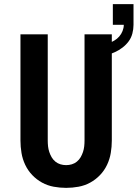

<svg xmlns="http://www.w3.org/2000/svg" viewBox="-20 -901 666 929"><path d="M300 8Q270 8 240 2.5Q210 -3 183.5 -17.5Q157 -32 136 -54Q115 -76 102 -103.5Q89 -131 84 -161Q79 -191 79 -221V-735H211V-221Q211 -207 212.5 -193Q214 -179 218.5 -165.5Q223 -152 230 -140Q237 -128 248 -119Q259 -110 272.5 -106Q286 -102 300 -102Q314 -102 327.5 -106Q341 -110 352 -119Q363 -128 370 -140Q377 -152 381.5 -165.5Q386 -179 387.5 -193Q389 -207 389 -221V-735H521V-221Q521 -191 516 -161Q511 -131 498 -103.5Q485 -76 464 -54Q443 -32 416.5 -17.5Q390 -3 360 2.5Q330 8 300 8ZM455 -625 445 -677Q461 -679 476 -682.5Q491 -686 505.5 -691.5Q520 -697 533.5 -705Q547 -713 557 -724.5Q567 -736 573 -751Q579 -766 579 -781H526V-881H626V-781Q626 -760 620.5 -739Q615 -718 602.5 -701Q590 -684 573 -671Q556 -658 536.5 -649Q517 -640 496.5 -634Q476 -628 455 -625Z"/></svg>

Font: Iosevka SS04 XBd Ex
Style: Regular
Weight: 800
Width: 7
Monospace: yes
Designer: Belleve Invis
Foundry: Belleve Invis
Version: Version 19.0.0; ttfautohint (v1.8.4)